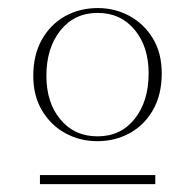

<svg xmlns="http://www.w3.org/2000/svg" viewBox="-20 -745 484 476"><path d="M221 -395Q178.5 -395 142.5 -414.5Q106.5 -434 84.5 -470.5Q62.5 -507 62.5 -557Q62.5 -609 83.8 -646.8Q105 -684.5 141.2 -704.8Q177.5 -725 222.5 -725Q265 -725 301 -705.5Q337 -686 359 -649.8Q381 -613.5 381 -563Q381 -511 359.8 -473.2Q338.5 -435.5 302.2 -415.2Q266 -395 221 -395ZM222 -407Q279.5 -407 314 -450.5Q348.5 -494 348.5 -563Q348.5 -629.5 313.8 -671.2Q279 -713 222 -713Q164.5 -713 129.8 -669.5Q95 -626 95 -557Q95 -490.5 129.8 -448.8Q164.5 -407 222 -407ZM79 -288.5V-311H365V-288.5Z"/></svg>

Font: Newsreader Display ExtraLight
Style: Regular
Weight: 275
Designer: Hugues Gentile
Foundry: Production Type
Version: Version 1.002